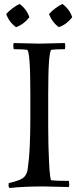

<svg xmlns="http://www.w3.org/2000/svg" viewBox="-20 -940 396 968"><path d="M307 -723Q309 -717 309 -708Q309 -699 307 -692Q263 -692 240 -689Q223 -687 223 -464V-301Q223 -206 227.5 -119Q232 -32 239 -31Q265 -28 327 -28L329 -12Q329 -3 327 3L200 0Q95 0 28 8Q23 3 23 -5Q23 -13 24 -17Q89 -31 104 -50Q113 -62 116 -71Q119 -80 121 -99Q133 -177 133 -352V-464Q133 -687 116 -689Q93 -692 49 -692L47 -708Q47 -717 49 -723L179 -720ZM61 -803Q27 -827 11 -869Q23 -883 43.5 -898.5Q64 -914 79 -920Q116 -892 128 -853Q100 -817 61 -803ZM277 -803Q243 -827 227 -869Q239 -883 259.5 -898.5Q280 -914 295 -920Q332 -892 344 -853Q316 -817 277 -803Z"/></svg>

Font: Rosarivo
Style: Regular
Weight: 400
Designer: Pablo Ugerman
Foundry: Pablo Ugerman
Version: Version 1.003